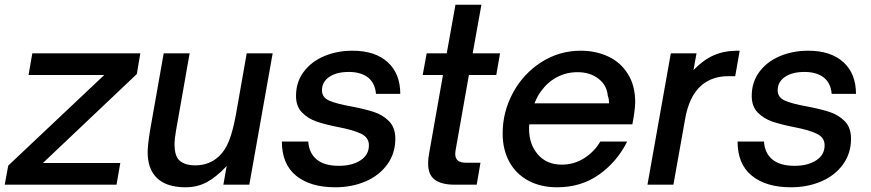

<svg xmlns="http://www.w3.org/2000/svg" viewBox="-37 -783 3691 814"><path d="M457 0H-17L-2 -81L405 -465H84L100 -557H558L543 -469L145 -92H473Z M597 -80Q589 -106 589 -138Q589 -166 599 -229L657 -557H767L709 -228Q703 -194 703 -169Q703 -131 717 -110Q739 -82 791 -82Q850 -82 891 -120Q917 -144 933.5 -185Q950 -226 963 -296L1009 -557H1119L1020 0H910L924 -79Q880 -32 839.5 -10.5Q799 11 750 11Q627 11 597 -80Z M1158 -183H1270Q1273 -134 1305.5 -107Q1338 -80 1400 -80Q1455 -80 1491 -103Q1527 -126 1527 -167Q1527 -200 1494 -216Q1461 -232 1398 -244Q1342 -255 1305.5 -267.5Q1269 -280 1243.5 -306Q1218 -332 1218 -376Q1218 -435 1250.5 -478.5Q1283 -522 1337.5 -545Q1392 -568 1458 -568Q1553 -568 1606.5 -519.5Q1660 -471 1660 -385H1557Q1553 -432 1522.5 -455Q1492 -478 1442 -478Q1390 -478 1359 -457Q1328 -436 1328 -400Q1328 -370 1358.5 -356.5Q1389 -343 1451 -332Q1509 -321 1547.5 -308.5Q1586 -296 1612.5 -269Q1639 -242 1639 -195Q1639 -133 1605 -86Q1571 -39 1513 -14Q1455 11 1384 11Q1279 11 1218.5 -38Q1158 -87 1158 -183Z M1890 0Q1835 0 1806.5 -21Q1778 -42 1778 -90Q1778 -111 1782 -131L1841 -465H1755L1772 -557H1857L1894 -763H2004L1967 -557H2083L2067 -465H1951L1897 -160Q1893 -140 1893 -131Q1893 -112 1904 -102.5Q1915 -93 1941 -93H2000L1984 0Z M2094 -217Q2094 -309 2138 -390Q2182 -471 2258 -519.5Q2334 -568 2425 -568Q2489 -568 2541.5 -543.5Q2594 -519 2625 -469.5Q2656 -420 2656 -349Q2655 -313 2644 -256H2207Q2206 -250 2206 -237Q2206 -171 2243.5 -128Q2281 -85 2344 -85Q2397 -85 2440 -112.5Q2483 -140 2508 -183H2622Q2579 -97 2503 -43Q2427 11 2325 11Q2254 11 2201.5 -18Q2149 -47 2121.5 -98.5Q2094 -150 2094 -217ZM2545 -345Q2545 -365 2540 -376Q2536 -422 2500 -449.5Q2464 -477 2412 -477Q2365 -477 2325.5 -456.5Q2286 -436 2258 -398Q2242 -377 2229 -345Z M2708 0 2807 -557H2916L2903 -486Q2946 -530 2990 -549Q3034 -568 3089 -568H3099L3080 -460H3050Q2984 -460 2939 -423Q2884 -377 2867 -275L2818 0Z M3090 -183H3202Q3205 -134 3237.5 -107Q3270 -80 3332 -80Q3387 -80 3423 -103Q3459 -126 3459 -167Q3459 -200 3426 -216Q3393 -232 3330 -244Q3274 -255 3237.5 -267.5Q3201 -280 3175.5 -306Q3150 -332 3150 -376Q3150 -435 3182.5 -478.5Q3215 -522 3269.5 -545Q3324 -568 3390 -568Q3485 -568 3538.5 -519.5Q3592 -471 3592 -385H3489Q3485 -432 3454.5 -455Q3424 -478 3374 -478Q3322 -478 3291 -457Q3260 -436 3260 -400Q3260 -370 3290.5 -356.5Q3321 -343 3383 -332Q3441 -321 3479.5 -308.5Q3518 -296 3544.5 -269Q3571 -242 3571 -195Q3571 -133 3537 -86Q3503 -39 3445 -14Q3387 11 3316 11Q3211 11 3150.5 -38Q3090 -87 3090 -183Z"/></svg>

Font: Open Sauce One Medium Italic
Style: Regular
Weight: 500
Italic angle: -10°
Designer: Alfredo Marco Pradil
Foundry: Creative Sauce Fz LLC
Version: Version 1.477